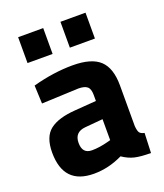

<svg xmlns="http://www.w3.org/2000/svg" viewBox="-137 -819 785 921"><g transform="rotate(-20 255.5 -358.0)"><path d="M445 -344V-136Q447 -112 453 -102.5Q459 -93 478 -89L474 12Q423 12 392.5 5Q362 -2 331 -23Q259 12 184 12Q29 12 29 -152Q29 -232 72 -265.5Q115 -299 204 -305L311 -313V-344Q311 -375 297 -386.5Q283 -398 252 -398L64 -390L60 -483Q167 -512 263.5 -512Q360 -512 402.5 -472Q445 -432 445 -344ZM220 -212Q164 -207 164 -152Q164 -97 213 -97Q251 -97 296 -109L311 -113V-220ZM65 -596V-728H193V-596ZM281 -596V-728H409V-596Z"/></g></svg>

Font: Titillium Web[RUS by Daymarius]
Style: Bold
Weight: 700
Designer: Cyrillization by Daymarius
Foundry: Cyrillization by Daymarius
Version: Version 1.002 September 11, 2018